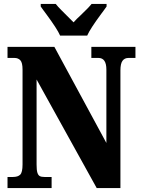

<svg xmlns="http://www.w3.org/2000/svg" viewBox="-20 -951 712 971"><path d="M18 -56H45Q71 -56 82.5 -68Q94 -80 94 -119V-599Q94 -634 83 -646Q72 -658 53 -658H18V-714H255L518 -228V-599Q518 -658 478 -658H442V-714H665V-658H630Q610 -658 599.5 -643.5Q589 -629 589 -595V0H469L165 -549V-119Q165 -91 169 -78Q173 -65 181 -60.5Q189 -56 205 -56H241V0H18ZM213 -881Q207 -889 200 -898.5Q193 -908 186 -918V-931H262Q271 -919 291 -899Q311 -879 316 -874L352 -838Q367 -855 389 -875Q429 -913 443 -931H519V-918Q512 -908 505 -898.5Q498 -889 492 -881Q435 -804 421 -771H284Q270 -804 213 -881Z"/></svg>

Font: Noto Serif CondBlack
Style: Regular
Weight: 900
Width: 3
Designer: Monotype Design Team
Foundry: Monotype Imaging Inc.
Version: Version 1.001